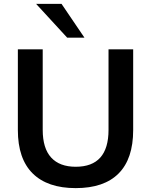

<svg xmlns="http://www.w3.org/2000/svg" viewBox="-20 -959 778 989"><path d="M370 10Q225 10 148.5 -65.5Q72 -141 72 -289V-705H200V-290Q200 -195 243.5 -147.5Q287 -100 370 -100Q539 -100 539 -290V-705H666V-289Q666 -141 591 -65.5Q516 10 370 10ZM326 -765 166 -939H297L415 -765Z"/></svg>

Font: Nunito Sans
Style: Bold
Weight: 700
Designer: Vernon Adams
Foundry: Vernon Adams
Version: Version 3.101; ttfautohint (v1.8.4.7-5d5b);gftools[0.9.27]